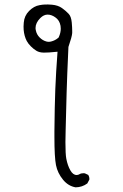

<svg xmlns="http://www.w3.org/2000/svg" viewBox="-20 -780 540 844"><path d="M183.6 -597.7Q167.5 -602.1 154.3 -615.2Q141.1 -628.4 137.7 -646Q136.2 -651.4 136.2 -656.7Q136.2 -679.7 157.2 -700.7Q172.4 -715.8 189.2 -715.8Q206.1 -715.8 222.7 -704.1Q241.7 -691.4 246.1 -666.5Q247.1 -660.2 247.1 -653.8Q247.1 -636.2 238.8 -617.7L237.3 -614.7L234.9 -612.8Q222.2 -602.1 205.1 -597.7Q199.7 -596.2 194.3 -596.2Q189 -596.2 183.6 -597.7ZM347.7 -18.6Q336.4 -18.6 330.1 -14.6Q323.7 -10.7 316.9 -10.7Q300.8 -10.7 289.1 -31.5Q277.3 -52.2 271.5 -82Q267.6 -102.1 267.6 -155.3Q267.6 -178.7 268.6 -208.5L272.9 -374.5Q274.9 -444.8 280.8 -573.7Q296.4 -618.7 297.4 -634.8Q297.4 -639.2 297.4 -644Q297.4 -659.2 295.4 -681.2Q293 -707 282.2 -718.8Q269.5 -732.4 252.4 -744.6Q235.4 -756.8 208.5 -759.3Q197.8 -760.3 190.9 -760.3Q184.1 -760.3 175.5 -760Q167 -759.8 153.8 -757.3Q129.4 -753.4 107.9 -731.9Q86.9 -710.9 84.5 -680.7Q83.5 -671.4 83.5 -663.6Q83.5 -655.8 84 -648.9Q86.4 -621.1 97.7 -599.6Q104 -587.9 115.7 -576.2Q127.4 -564.5 139.9 -556.9Q152.3 -549.3 170.4 -548.8Q173.3 -548.8 176.3 -548.8Q194.8 -548.8 217.3 -551.3L232.9 -552.7Q226.1 -462.9 223.1 -387.9Q220.2 -313 219.2 -202.6Q219.2 -189.9 219.2 -178.7Q219.2 -88.9 226.1 -54.2Q232.9 -19.5 257.3 10.3Q280.3 38.1 312.5 43.5Q341.3 43 363.8 26.4L372.6 9.8Q373 8.8 373 7.8Q373 -3.4 367.7 -11.2L353 -18.1Q350.1 -18.6 347.7 -18.6Z"/></svg>

Font: NaikaiFont
Style: ExtraLight
Weight: 200
Version: Version 1.89